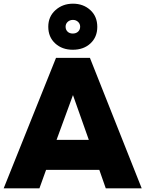

<svg xmlns="http://www.w3.org/2000/svg" viewBox="-25 -1022 789 1042"><path d="M-5 0 279 -708H463L744 0H549L514 -100H225L189 0ZM282 -263H457L371 -506ZM370 -752Q312 -752 274.5 -786.5Q237 -821 237 -877Q237 -932 276 -967Q315 -1002 371 -1002Q427 -1002 465 -967.5Q503 -933 503 -876Q503 -821 466 -786.5Q429 -752 370 -752ZM370 -840Q388 -840 399 -850.5Q410 -861 410 -877Q410 -893 398.5 -903.5Q387 -914 371 -914Q354 -914 342.5 -903.5Q331 -893 331 -877Q331 -861 341.5 -850.5Q352 -840 370 -840Z"/></svg>

Font: Onest Black
Style: Regular
Weight: 900
Designer: Dmitri Voloshin, Andrey Kudryavtsev
Foundry: Dmitri Voloshin, Andrey Kudryavtsev
Version: Version 1.000;gftools[0.9.33]